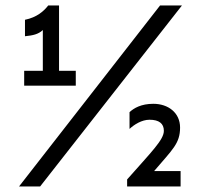

<svg xmlns="http://www.w3.org/2000/svg" viewBox="-20 -674 727 694"><path d="M193.4 -654.3H154.3C138.7 -633.8 113.3 -611.3 70.3 -602.5V-543C98.6 -545.9 118.2 -549.8 134.8 -565.4V-418H67.4V-364.3H253.9V-418H193.4ZM48.8 0H125L637.7 -654.3H558.6ZM534.2 -298.8C490.2 -298.8 463.9 -283.2 448.2 -268.6V-208C464.8 -223.6 492.2 -241.2 520.5 -241.2C554.7 -241.2 572.3 -227.5 572.3 -201.2C572.3 -168.9 528.3 -126 439.5 -25.4V0H632.8V-55.7H537.1C603.5 -133.8 630.9 -155.3 630.9 -212.9C630.9 -266.6 587.9 -298.8 534.2 -298.8Z"/></svg>

Font: Sen-gleads
Style: Regular
Weight: 400
Designer: Kosal Sen, Philatype
Foundry: Philatype
Version: Version 1.004; ttfautohint (v1.8.3)